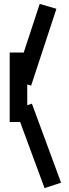

<svg xmlns="http://www.w3.org/2000/svg" viewBox="-20 -904 354 987"><path d="M209 63 59.1 -342.8 144 -371.1 293.9 35.2ZM184.1 -883.8 270 -858.9 140.1 -463.9 54.2 -488.8ZM120.1 -633.8V-276.9H29.8V-633.8Z"/></svg>

Font: Opir
Style: Regular
Weight: 400
Designer: Maksym Kobuzan
Version: Version 1.000;FEAKit 1.0